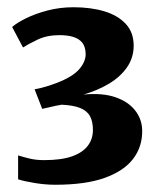

<svg xmlns="http://www.w3.org/2000/svg" viewBox="-20 -923 436 530"><path d="M132.5 -413Q105 -413 76 -417.8Q47 -422.5 30 -428V-494Q46 -489 63 -485Q80 -481 102 -481Q149.5 -481 179 -491.5Q208.5 -502 222.5 -520.8Q236.5 -539.5 236.5 -564Q236.5 -587.5 228.5 -602.2Q220.5 -617 201.5 -624.8Q182.5 -632.5 150 -634Q143.5 -633 133.2 -630.8Q123 -628.5 113 -626.2Q103 -624 96.5 -622.5L75.5 -676.5Q90.5 -679 106.2 -683.8Q122 -688.5 136.5 -694Q179.5 -710.5 198 -731.2Q216.5 -752 216.5 -774Q216 -794 207.2 -805Q198.5 -816 182.5 -821Q166.5 -826 144 -826Q109.5 -826 83.5 -813.5Q57.5 -801 43.5 -792L13.5 -848.5Q26.5 -860 51.8 -872.5Q77 -885 111 -894Q145 -903 183 -903Q230.5 -903 268 -891.8Q305.5 -880.5 327.2 -857Q349 -833.5 349 -797Q349 -764 330.8 -737.5Q312.5 -711 281.2 -692.2Q250 -673.5 210.5 -662Q263 -667 299 -654.5Q335 -642 353.8 -617.2Q372.5 -592.5 372.5 -562Q373 -518 347.5 -484.5Q322 -451 269 -432Q216 -413 132.5 -413Z"/></svg>

Font: Merriweather 24pt Black
Style: Regular
Weight: 900
Designer: Eben Sorkin
Foundry: Eben Sorkin
Version: Version 2.100